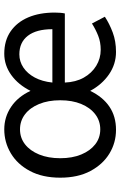

<svg xmlns="http://www.w3.org/2000/svg" viewBox="144 -682 551 878"><g transform="rotate(-90 419.0 -243.5)"><path d="M264 12Q205 12 155.5 -18Q106 -48 75.5 -105Q45 -162 45 -243Q45 -324 75.5 -381.5Q106 -439 156.5 -469Q207 -499 266 -499Q322 -499 368.5 -468Q415 -437 442 -379Q470 -435 514.5 -467Q559 -499 612 -499Q672 -499 714 -470Q756 -441 778 -389.5Q800 -338 800 -268Q800 -255 799 -243Q798 -231 796 -222H480Q482 -172 502.5 -135.5Q523 -99 556.5 -78.5Q590 -58 630 -58Q665 -58 694 -69.5Q723 -81 750 -98L781 -39Q749 -18 709 -3Q669 12 620 12Q564 12 517.5 -20Q471 -52 442 -106Q414 -48 369.5 -18Q325 12 264 12ZM266 -60Q305 -60 335 -83Q365 -106 382 -147Q399 -188 399 -243Q399 -298 382 -339.5Q365 -381 335 -404Q305 -427 266 -427Q227 -427 197.5 -404Q168 -381 151 -339.5Q134 -298 134 -243Q134 -188 151 -147Q168 -106 197.5 -83Q227 -60 266 -60ZM480 -279H724Q724 -352 694 -391Q664 -430 609 -430Q576 -430 548.5 -411.5Q521 -393 503 -359.5Q485 -326 480 -279Z"/></g></svg>

Font: Assistant ExtraLight Medium
Style: Regular
Weight: 500
Version: Version 3.000